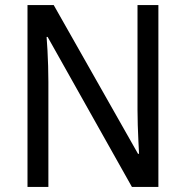

<svg xmlns="http://www.w3.org/2000/svg" viewBox="-20 -734 730 754"><path d="M602 0H498L167 -589H163Q165 -565 166.5 -535.5Q168 -506 169 -475Q170 -444 170 -413V0H88V-714H191L522 -130H526Q525 -151 523.5 -180.5Q522 -210 521 -242.5Q520 -275 520 -302V-714H602Z"/></svg>

Font: Noto Sans Khmer SemiCondensed
Style: Regular
Weight: 400
Width: 4
Designer: Danh Hong and the Monotype Design Team
Foundry: Monotype Imaging Inc.
Version: Version 2.004